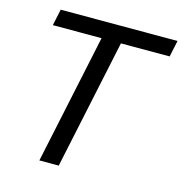

<svg xmlns="http://www.w3.org/2000/svg" viewBox="-106 -811 863 907"><g transform="rotate(15 325.5 -357.0)"><path d="M63 -633.8 80.1 -713.9H651.4L634.3 -633.8H396L261.7 0H167L301.3 -633.8Z"/></g></svg>

Font: XB Khoramshahr
Style: Italic
Weight: 400
Italic angle: -12°
Designer: Behnam
Foundry: Irmug
Version: Version 8.005 2009